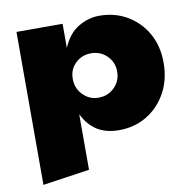

<svg xmlns="http://www.w3.org/2000/svg" viewBox="-78 -586 852 853"><g transform="rotate(-10 347.5 -159.5)"><path d="M261 158 50 189V-501H258V-392Q284 -454 329.5 -481Q375 -508 424 -508Q494 -508 549.5 -475.5Q605 -443 637.5 -386Q670 -329 670 -253Q670 -177 637.5 -118Q605 -59 549.5 -25.5Q494 8 424 8Q364 8 324 -18Q284 -44 261 -93ZM359 -150Q402 -150 431 -179Q460 -208 460 -250Q460 -292 431 -321Q402 -350 359 -350Q318 -350 289 -322.5Q260 -295 260 -252Q260 -209 289 -179.5Q318 -150 359 -150Z"/></g></svg>

Font: Paytone One
Style: Regular
Weight: 400
Designer: Vernon Adams
Foundry: Vernon Adams
Version: Version 1.002; ttfautohint (v1.8.4.7-5d5b);gftools[0.9.23]